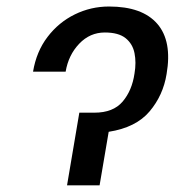

<svg xmlns="http://www.w3.org/2000/svg" viewBox="-20 -558 580 578"><path d="M79.5 -342.3Q89.5 -402.7 123 -446.7Q156.6 -490.8 205.1 -514.6Q253.6 -538.4 308.2 -538.4Q408.4 -538.4 453.5 -486.3Q498.6 -434.3 481.5 -335.2Q471.2 -271 430.2 -222.5Q389.2 -174 307.2 -161.2L279.8 0H181.8L218.8 -218.8H264.2Q320.7 -218.8 349.1 -252.1Q377.5 -285.5 384.9 -336.6Q390.6 -370 384.9 -398.1Q379.3 -426.1 358 -443.2Q336.6 -460.2 295.5 -460.2Q250.7 -460.2 218.4 -426.3Q186.1 -392.4 177.6 -342.3Z"/></svg>

Font: Inter UI
Style: Italic
Weight: 400
Italic angle: -9.39999°
Designer: Rasmus Andersson
Foundry: rsms
Version: 3.2;8d6f07862